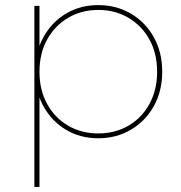

<svg xmlns="http://www.w3.org/2000/svg" viewBox="-20 -540 711 754"><path d="M366 3Q295 3 239 -30.5Q183 -64 150.5 -123Q118 -182 118 -258Q118 -335 150.5 -394Q183 -453 239 -486.5Q295 -520 366 -520Q437 -520 494 -486.5Q551 -453 584 -394Q617 -335 617 -258Q617 -182 584 -123Q551 -64 494 -30.5Q437 3 366 3ZM115 194V-517H135V-327L125 -257L135 -187V194ZM366 -16Q432 -16 484.5 -46.5Q537 -77 567 -132Q597 -187 597 -258Q597 -330 567 -384.5Q537 -439 484.5 -470Q432 -501 366 -501Q300 -501 247.5 -470Q195 -439 165 -384.5Q135 -330 135 -258Q135 -187 165 -132Q195 -77 247.5 -46.5Q300 -16 366 -16Z"/></svg>

Font: Montserrat Alternates Thin
Style: Regular
Weight: 100
Designer: Julieta Ulanovsky
Foundry: Julieta Ulanovsky
Version: Version 9.000